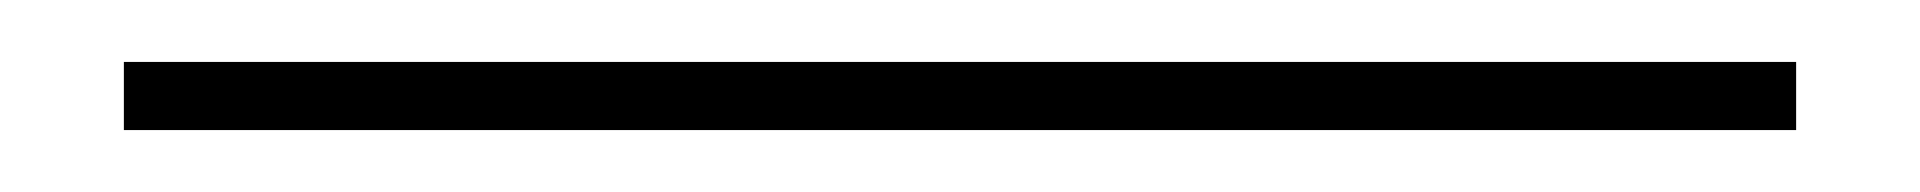

<svg xmlns="http://www.w3.org/2000/svg" viewBox="-20 51 620 62"><path d="M20 93V71H560V93Z"/></svg>

Font: Kalnia Glaze Thin ExtraLight
Style: Regular
Weight: 250
Version: Version 1.110